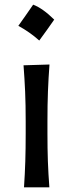

<svg xmlns="http://www.w3.org/2000/svg" viewBox="-20 -808 314 828"><path d="M123 -787.9Q164.9 -771.8 213.8 -723.4Q198.2 -700.9 182.3 -678.6Q166.5 -656.3 149.3 -633.2Q108.5 -669.7 59.1 -696.6Q75.7 -720.2 91.3 -742.2Q106.9 -764.3 123 -787.9ZM83.5 0Q87.4 -58.1 89.1 -112.3Q90.8 -166.5 90.8 -231.9V-284.7Q90.8 -356 88.4 -412.4Q85.9 -468.8 81.5 -526.4L193.4 -529.8Q189 -470.7 186.8 -414.1Q184.6 -357.4 184.6 -284.7V-231.9Q184.6 -166.5 186.5 -112.3Q188.5 -58.1 192.9 0Z"/></svg>

Font: Pinar DS1 Medium
Style: Regular
Weight: 500
Designer: Amin Abedi
Version: Version 3.000